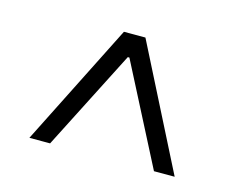

<svg xmlns="http://www.w3.org/2000/svg" viewBox="-56 -868 576 466"><g transform="rotate(15 231.5 -635.0)"><path d="M204 -789H258L414 -481H362L233 -732H229L101 -481H49Z"/></g></svg>

Font: Plata Sans Light
Style: Regular
Weight: 300
Designer: Pablo Impallari, Andres Torresi, & Cristiano Sobral
Foundry: Pablo Impallari, Andres Torresi, & Cristiano Sobral
Version: Version 1.00;December 28, 2019;FontCreator 12.0.0.2547 64-bi